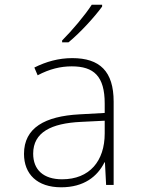

<svg xmlns="http://www.w3.org/2000/svg" viewBox="-20 -786 603 816"><path d="M244 -614V-606H271C321 -647 382 -714 414 -758V-766H370C341 -721 287 -657 244 -614ZM240 10C337 10 394 -36 424 -96H426L431 0H463V-354C463 -483 404 -539 287 -539C229 -539 176 -524 126 -499L140 -466C191 -493 238 -504 285 -504C379 -504 425 -462 425 -346V-306L317 -300C171 -292 82 -243 82 -132C82 -46 138 10 240 10ZM244 -24C165 -24 121 -64 121 -133C121 -224 198 -262 324 -268L425 -273V-219C425 -102 361 -24 244 -24Z"/></svg>

Font: Noto Sans Mono SemiCondensed ExtraLight
Style: Regular
Weight: 200
Width: 4
Designer: Monotype Design Team
Foundry: Monotype Imaging Inc.
Version: Version 2.014